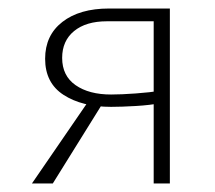

<svg xmlns="http://www.w3.org/2000/svg" viewBox="-20 -431 504 451"><path d="M341 0V-381H231Q182 -381 154 -358Q126 -335 126 -295Q126 -253 157.5 -231Q189 -209 241 -209Q265 -209 299 -211.5Q333 -214 358 -218V-189Q333 -184 299 -182Q265 -180 241 -180Q173 -180 129.5 -208Q86 -236 86 -293Q86 -348 126.5 -379.5Q167 -411 236 -411H379V0ZM55 0 193 -201 221 -188 104 0Z"/></svg>

Font: Ysabeau Office ExtraLight
Style: Regular
Weight: 250
Designer: Christian Thalmann (Catharsis Fonts)
Version: Version 2.001;gftools[0.9.30]; featfreeze: tnum,lnum,ss02